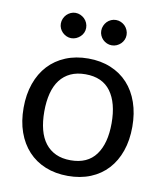

<svg xmlns="http://www.w3.org/2000/svg" viewBox="-80 -768 717 840"><g transform="rotate(10 278.0 -348.0)"><path d="M278 -514.5Q333.5 -514.5 378.2 -496Q423 -477.5 454.2 -443.5Q485.5 -409.5 502.2 -361.2Q519 -313 519 -253.5Q519 -193.5 502.2 -145.5Q485.5 -97.5 454.2 -63.5Q423 -29.5 378.2 -11.2Q333.5 7 278 7Q222.5 7 177.8 -11.2Q133 -29.5 101.5 -63.5Q70 -97.5 53 -145.5Q36 -193.5 36 -253.5Q36 -313 53 -361.2Q70 -409.5 101.5 -443.5Q133 -477.5 177.8 -496Q222.5 -514.5 278 -514.5ZM278 -62.5Q353 -62.5 390 -112.8Q427 -163 427 -253Q427 -343.5 390 -394Q353 -444.5 278 -444.5Q240 -444.5 212 -431.5Q184 -418.5 165.2 -394Q146.5 -369.5 137.2 -333.8Q128 -298 128 -253Q128 -208 137.2 -172.5Q146.5 -137 165.2 -112.8Q184 -88.5 212 -75.5Q240 -62.5 278 -62.5ZM245 -644.5Q245 -633 240.5 -623Q236 -613 228 -605.5Q220 -598 209.8 -593.5Q199.5 -589 188 -589Q177 -589 167 -593.5Q157 -598 149.2 -605.5Q141.5 -613 137 -623Q132.5 -633 132.5 -644.5Q132.5 -656 137 -666.5Q141.5 -677 149.2 -684.8Q157 -692.5 167 -697Q177 -701.5 188 -701.5Q199.5 -701.5 209.8 -697Q220 -692.5 228 -684.8Q236 -677 240.5 -666.5Q245 -656 245 -644.5ZM424.5 -644.5Q424.5 -633 420 -623Q415.5 -613 407.8 -605.5Q400 -598 389.8 -593.5Q379.5 -589 368 -589Q356.5 -589 346.2 -593.5Q336 -598 328.5 -605.5Q321 -613 316.5 -623Q312 -633 312 -644.5Q312 -656 316.5 -666.5Q321 -677 328.5 -684.8Q336 -692.5 346.2 -697Q356.5 -701.5 368 -701.5Q379.5 -701.5 389.8 -697Q400 -692.5 407.8 -684.8Q415.5 -677 420 -666.5Q424.5 -656 424.5 -644.5Z"/></g></svg>

Font: 8514790e538f44c2 - subset of Lato
Style: Regular
Weight: 400
Version: Version 1.104; Western+Polish opensource